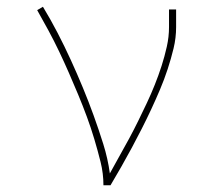

<svg xmlns="http://www.w3.org/2000/svg" viewBox="-20 -548 640 568"><path d="M286 0Q286 -35 277.5 -69Q269 -103 259 -136.5Q249 -170 237 -202.5Q225 -235 211.5 -267.5Q198 -300 184 -332Q170 -364 155 -395.5Q140 -427 123.5 -457.5Q107 -488 90 -518L107 -528Q130 -490 150.5 -450.5Q171 -411 189.5 -370.5Q208 -330 225 -289Q242 -248 257 -206.5Q272 -165 285.5 -122Q299 -79 305 -35Q319 -61 333.5 -86.5Q348 -112 362 -138Q376 -164 389 -190.5Q402 -217 414.5 -243.5Q427 -270 438 -297.5Q449 -325 458 -353Q467 -381 473.5 -410Q480 -439 480 -468V-520H501V-468Q501 -436 493.5 -405Q486 -374 476 -343.5Q466 -313 453.5 -283.5Q441 -254 427.5 -225Q414 -196 399.5 -167.5Q385 -139 370 -111Q355 -83 339 -55Q323 -27 307 0Z"/></svg>

Font: Zed Sans Thin Extended
Style: Regular
Weight: 100
Width: 7
Designer: Belleve Invis
Foundry: Belleve Invis
Version: Version 1.0.0; ttfautohint (v1.8.4)